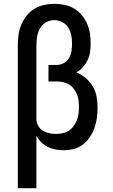

<svg xmlns="http://www.w3.org/2000/svg" viewBox="-20 -772 590 1002"><path d="M73 210V-535Q73 -562 76.5 -589.5Q80 -617 90.5 -642Q101 -667 118 -689Q135 -711 158.5 -725.5Q182 -740 209 -746Q236 -752 263 -752H264Q290 -752 316.5 -746.5Q343 -741 365.5 -728Q388 -715 405.5 -694.5Q423 -674 434 -649.5Q445 -625 449 -599Q453 -573 453 -546Q453 -524 450 -501.5Q447 -479 437.5 -459Q428 -439 413 -422Q398 -405 379 -394Q406 -383 428 -364Q450 -345 464.5 -320.5Q479 -296 484 -267.5Q489 -239 489 -210Q489 -183 485.5 -156.5Q482 -130 473 -104.5Q464 -79 449 -56.5Q434 -34 412.5 -17.5Q391 -1 364.5 5.5Q338 12 311 12Q290 12 269 8Q248 4 229 -5.5Q210 -15 195 -30Q180 -45 170 -63V210ZM272 -73Q290 -73 307.5 -77Q325 -81 339.5 -90.5Q354 -100 364.5 -114.5Q375 -129 381.5 -145.5Q388 -162 390 -179.5Q392 -197 392 -214Q392 -231 390 -248Q388 -265 381.5 -280.5Q375 -296 364.5 -309.5Q354 -323 339.5 -331.5Q325 -340 308.5 -343.5Q292 -347 275 -347H233V-433H275Q295 -433 312.5 -442.5Q330 -452 340 -469Q350 -486 353 -505.5Q356 -525 356 -544Q356 -566 352 -587.5Q348 -609 336.5 -627.5Q325 -646 305 -656.5Q285 -667 264 -667Q248 -667 233.5 -662Q219 -657 207.5 -647Q196 -637 188.5 -623.5Q181 -610 177 -595.5Q173 -581 171.5 -565.5Q170 -550 170 -535V-144Q172 -127 181.5 -112Q191 -97 206 -88.5Q221 -80 238 -76.5Q255 -73 272 -73Z"/></svg>

Font: Lode Dark Term
Style: Bold
Weight: 700
Monospace: yes
Designer: Belleve Invis
Foundry: Belleve Invis
Version: Version 29.2.0